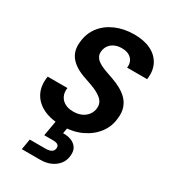

<svg xmlns="http://www.w3.org/2000/svg" viewBox="-231 -826 1070 1204"><g transform="rotate(30 304.5 -224.0)"><path d="M268 12Q192 12 136.5 -14Q81 -40 54.5 -90Q28 -140 39 -211H182Q177 -179 188.5 -154Q200 -129 225 -115Q250 -101 286 -101Q320 -101 345.5 -112.5Q371 -124 387 -145Q403 -166 406 -194Q408 -215 401 -231Q394 -247 379.5 -259.5Q365 -272 345 -282.5Q325 -293 300 -302Q275 -311 249 -320Q172 -345 135 -389Q98 -433 106 -500Q112 -565 148.5 -612.5Q185 -660 245 -686Q305 -712 379 -712Q449 -712 498.5 -688Q548 -664 572 -618.5Q596 -573 587 -509H442Q446 -534 436.5 -554.5Q427 -575 406.5 -586.5Q386 -598 356 -598Q328 -599 304.5 -589Q281 -579 267 -560.5Q253 -542 250 -516Q248 -497 254.5 -482.5Q261 -468 273.5 -457.5Q286 -447 304.5 -438Q323 -429 345.5 -421Q368 -413 394 -404Q429 -392 459.5 -375Q490 -358 512 -335.5Q534 -313 545 -281Q556 -249 551 -207Q546 -144 509 -95Q472 -46 410.5 -17Q349 12 268 12ZM126 264 139 187H253Q280 187 295 178Q310 169 312 150Q313 133 302 125.5Q291 118 266 118H204L226 -7H310L300 48Q332 47 358.5 57Q385 67 400 89Q415 111 411 147Q408 184 386 210.5Q364 237 331.5 250.5Q299 264 261 264Z"/></g></svg>

Font: DM Sans 12pt
Style: Bold Italic
Weight: 700
Italic angle: -10°
Version: Version 4.004;gftools[0.9.30]